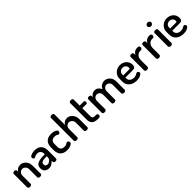

<svg xmlns="http://www.w3.org/2000/svg" viewBox="421 -2408 4068 4068"><g transform="rotate(-45 2454.5 -374.0)"><path d="M107 0Q84 0 69.5 -11Q55 -22 55 -35V-440Q55 -455 69.5 -464.5Q84 -474 107 -474Q126 -474 140 -464.5Q154 -455 154 -440V-404Q169 -433 203.5 -456.5Q238 -480 288 -480Q335 -480 374.5 -453.5Q414 -427 438 -382.5Q462 -338 462 -283V-35Q462 -18 445.5 -9Q429 0 409 0Q391 0 374 -9Q357 -18 357 -35V-283Q357 -309 343.5 -333Q330 -357 307 -372Q284 -387 256 -387Q232 -387 210 -374.5Q188 -362 174 -339Q160 -316 160 -283V-35Q160 -22 144.5 -11Q129 0 107 0Z M670 8Q615 8 576 -24.5Q537 -57 537 -124Q537 -181 567 -212Q597 -243 649.5 -255Q702 -267 771 -267H815V-285Q815 -311 805.5 -335.5Q796 -360 774.5 -376.5Q753 -393 716 -393Q679 -393 659 -386Q639 -379 627 -371Q615 -363 605 -363Q587 -363 577 -380.5Q567 -398 567 -416Q567 -434 590.5 -448.5Q614 -463 649 -471.5Q684 -480 718 -480Q792 -480 836 -452.5Q880 -425 900 -381Q920 -337 920 -286V-35Q920 -21 905.5 -10.5Q891 0 869 0Q849 0 835 -10.5Q821 -21 821 -35V-70Q795 -40 758 -16Q721 8 670 8ZM708 -72Q733 -72 757.5 -87Q782 -102 798.5 -125Q815 -148 815 -172V-209H790Q752 -209 718 -204.5Q684 -200 663.5 -184.5Q643 -169 643 -137Q643 -103 661.5 -87.5Q680 -72 708 -72Z M1218 8Q1146 8 1099.5 -18Q1053 -44 1031 -89Q1009 -134 1009 -191V-281Q1009 -337 1031 -382.5Q1053 -428 1099 -454Q1145 -480 1216 -480Q1262 -480 1296.5 -469Q1331 -458 1350.5 -441.5Q1370 -425 1370 -407Q1370 -398 1364.5 -385.5Q1359 -373 1349.5 -364.5Q1340 -356 1327 -356Q1317 -356 1305.5 -364Q1294 -372 1275 -379.5Q1256 -387 1224 -387Q1168 -387 1141 -359Q1114 -331 1114 -281V-191Q1114 -141 1141 -113Q1168 -85 1225 -85Q1258 -85 1277 -93.5Q1296 -102 1307.5 -110Q1319 -118 1330 -118Q1344 -118 1354.5 -110Q1365 -102 1370.5 -90Q1376 -78 1376 -68Q1376 -51 1355.5 -33Q1335 -15 1299.5 -3.5Q1264 8 1218 8Z M1504 0Q1481 0 1466.5 -11Q1452 -22 1452 -35V-722Q1452 -737 1466.5 -746.5Q1481 -756 1504 -756Q1526 -756 1541.5 -746.5Q1557 -737 1557 -722V-404Q1572 -433 1604.5 -456.5Q1637 -480 1685 -480Q1732 -480 1771.5 -453.5Q1811 -427 1835 -382.5Q1859 -338 1859 -283V-35Q1859 -18 1842.5 -9Q1826 0 1806 0Q1788 0 1771 -9Q1754 -18 1754 -35V-283Q1754 -309 1740 -333Q1726 -357 1703.5 -372Q1681 -387 1653 -387Q1629 -387 1607 -374.5Q1585 -362 1571 -339Q1557 -316 1557 -283V-35Q1557 -22 1541.5 -11Q1526 0 1504 0Z M2137 0Q2052 0 2007 -37.5Q1962 -75 1962 -156V-657Q1962 -672 1978.5 -681.5Q1995 -691 2014 -691Q2033 -691 2050 -681.5Q2067 -672 2067 -657V-474H2189Q2203 -474 2210.5 -462Q2218 -450 2218 -435Q2218 -420 2210.5 -408Q2203 -396 2189 -396H2067V-156Q2067 -120 2082.5 -105Q2098 -90 2137 -90H2171Q2194 -90 2205.5 -76.5Q2217 -63 2217 -45Q2217 -28 2205.5 -14Q2194 0 2171 0Z M2342 0Q2319 0 2304.5 -11Q2290 -22 2290 -35V-440Q2290 -455 2304.5 -464.5Q2319 -474 2342 -474Q2361 -474 2375 -464.5Q2389 -455 2389 -440V-404Q2406 -433 2439 -456.5Q2472 -480 2522 -480Q2567 -480 2601.5 -452Q2636 -424 2653 -380Q2679 -431 2720 -455.5Q2761 -480 2804 -480Q2849 -480 2888.5 -457Q2928 -434 2953 -390Q2978 -346 2978 -283V-35Q2978 -22 2962.5 -11Q2947 0 2925 0Q2904 0 2888.5 -11Q2873 -22 2873 -35V-283Q2873 -317 2859.5 -340.5Q2846 -364 2824.5 -376Q2803 -388 2780 -388Q2756 -388 2735 -375.5Q2714 -363 2700 -340.5Q2686 -318 2686 -285V-34Q2686 -16 2669.5 -8Q2653 0 2633 0Q2615 0 2598 -8Q2581 -16 2581 -34V-284Q2581 -316 2568 -339Q2555 -362 2534 -374.5Q2513 -387 2488 -387Q2465 -387 2443.5 -375Q2422 -363 2408.5 -340Q2395 -317 2395 -283V-35Q2395 -22 2379.5 -11Q2364 0 2342 0Z M3298 8Q3230 8 3178 -17Q3126 -42 3096 -86.5Q3066 -131 3066 -191V-286Q3066 -339 3094.5 -383Q3123 -427 3170 -453.5Q3217 -480 3274 -480Q3328 -480 3373 -456.5Q3418 -433 3445.5 -391Q3473 -349 3473 -295Q3473 -253 3460 -235Q3447 -217 3426 -213Q3405 -209 3382 -209H3171V-186Q3171 -136 3207.5 -106.5Q3244 -77 3301 -77Q3336 -77 3358 -87Q3380 -97 3395 -106Q3410 -115 3423 -115Q3436 -115 3445 -107Q3454 -99 3459 -88Q3464 -77 3464 -68Q3464 -53 3443.5 -35Q3423 -17 3386 -4.5Q3349 8 3298 8ZM3171 -274H3337Q3359 -274 3366.5 -280Q3374 -286 3374 -304Q3374 -330 3361 -352.5Q3348 -375 3325 -387.5Q3302 -400 3273 -400Q3245 -400 3222 -388Q3199 -376 3185 -355Q3171 -334 3171 -306Z M3610 0Q3588 0 3573.5 -11Q3559 -22 3559 -35V-440Q3559 -455 3573.5 -464.5Q3588 -474 3610 -474Q3630 -474 3644 -464.5Q3658 -455 3658 -440V-396Q3669 -417 3687.5 -436Q3706 -455 3731 -467.5Q3756 -480 3785 -480H3817Q3833 -480 3845 -466.5Q3857 -453 3857 -434Q3857 -415 3845 -401Q3833 -387 3817 -387H3785Q3755 -387 3727 -369Q3699 -351 3681.5 -318.5Q3664 -286 3664 -240V-35Q3664 -22 3648.5 -11Q3633 0 3610 0Z M3968 0Q3946 0 3931.5 -11Q3917 -22 3917 -35V-440Q3917 -455 3931.5 -464.5Q3946 -474 3968 -474Q3988 -474 4002 -464.5Q4016 -455 4016 -440V-396Q4027 -417 4045.5 -436Q4064 -455 4089 -467.5Q4114 -480 4143 -480H4175Q4191 -480 4203 -466.5Q4215 -453 4215 -434Q4215 -415 4203 -401Q4191 -387 4175 -387H4143Q4113 -387 4085 -369Q4057 -351 4039.5 -318.5Q4022 -286 4022 -240V-35Q4022 -22 4006.5 -11Q3991 0 3968 0Z M4327 0Q4304 0 4289.5 -11Q4275 -22 4275 -35V-440Q4275 -455 4289.5 -464.5Q4304 -474 4327 -474Q4349 -474 4364.5 -464.5Q4380 -455 4380 -440V-35Q4380 -22 4364.5 -11Q4349 0 4327 0ZM4327 -593Q4301 -593 4283 -610Q4265 -627 4265 -648Q4265 -671 4283 -687Q4301 -703 4327 -703Q4352 -703 4369.5 -687Q4387 -671 4387 -648Q4387 -627 4369.5 -610Q4352 -593 4327 -593Z M4703 8Q4635 8 4583 -17Q4531 -42 4501 -86.5Q4471 -131 4471 -191V-286Q4471 -339 4499.5 -383Q4528 -427 4575 -453.5Q4622 -480 4679 -480Q4733 -480 4778 -456.5Q4823 -433 4850.5 -391Q4878 -349 4878 -295Q4878 -253 4865 -235Q4852 -217 4831 -213Q4810 -209 4787 -209H4576V-186Q4576 -136 4612.5 -106.5Q4649 -77 4706 -77Q4741 -77 4763 -87Q4785 -97 4800 -106Q4815 -115 4828 -115Q4841 -115 4850 -107Q4859 -99 4864 -88Q4869 -77 4869 -68Q4869 -53 4848.5 -35Q4828 -17 4791 -4.5Q4754 8 4703 8ZM4576 -274H4742Q4764 -274 4771.5 -280Q4779 -286 4779 -304Q4779 -330 4766 -352.5Q4753 -375 4730 -387.5Q4707 -400 4678 -400Q4650 -400 4627 -388Q4604 -376 4590 -355Q4576 -334 4576 -306Z"/></g></svg>

Font: Dosis SemiBold
Style: Regular
Weight: 600
Designer: EdgarTolentino, PabloImpallari, IginoMarini
Foundry: EdgarTolentino, PabloImpallari, IginoMarini
Version: Version 3.001; ttfautohint (v1.8.2)